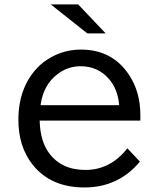

<svg xmlns="http://www.w3.org/2000/svg" viewBox="-20 -805 730 867"><path d="M333 -785.2 457 -654.3H374L209 -785.2ZM613.8 -260.3H159.2Q161.1 -167.5 202.6 -112.3Q258.8 -37.6 365.7 -37.6Q478.5 -37.6 555.2 -135.3L611.8 -75.2Q514.6 41.5 361.3 41.5Q208.5 41.5 126.5 -62.5Q63 -143.1 63 -264.6Q63 -369.1 108.9 -446.8Q153.8 -522 231 -556.6Q284.7 -581.1 345.2 -581.1Q485.8 -581.1 561.5 -468.8Q613.8 -391.1 613.8 -286.1ZM518.1 -330.1Q512.2 -402.3 472.2 -448.2Q422.4 -505.9 343.3 -505.9Q285.6 -505.9 238.3 -469.2Q175.8 -421.4 163.1 -330.1Z"/></svg>

Font: FORM UDPGothic
Style: Regular
Weight: 400
Foundry: Pronama LLC
Version: Version 1.05101